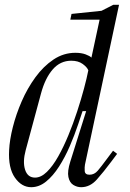

<svg xmlns="http://www.w3.org/2000/svg" viewBox="-20 -770 540 800"><path d="M110 10Q70 10 42 -30Q14 -70 18 -144Q20 -187 33.5 -240.5Q47 -294 70.5 -348Q94 -402 127.5 -448Q161 -494 203 -522Q245 -550 294 -550Q319 -550 336.5 -543.5Q354 -537 361 -530L395 -688H273L278 -712L403 -725L452 -750H476L334 -84Q332 -73 333 -57.5Q334 -42 353 -42Q373 -42 387.5 -59Q402 -76 424 -106L451 -142L468 -129L444 -97Q412 -54 383.5 -22Q355 10 318 10Q301 10 285.5 0.5Q270 -9 265 -32.5Q260 -56 273 -97L339 -307H324L306 -253Q291 -208 271 -161.5Q251 -115 226 -76Q201 -37 172 -13.5Q143 10 110 10ZM126 -30Q151 -30 175.5 -54Q200 -78 222.5 -118Q245 -158 265 -206.5Q285 -255 301.5 -305.5Q318 -356 330 -401Q342 -446 348 -477Q343 -490 324.5 -503.5Q306 -517 277 -517Q231 -517 199.5 -480.5Q168 -444 151 -381L87 -144Q74 -96 84.5 -63Q95 -30 126 -30Z"/></svg>

Font: Xanh Mono
Style: Italic
Weight: 400
Italic angle: -12°
Monospace: yes
Designer: Lam Bao, Duy Dao
Foundry: Yellow Type Foundry
Version: Version 3.101; ttfautohint (v1.8.3)